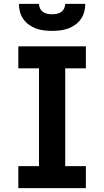

<svg xmlns="http://www.w3.org/2000/svg" viewBox="-20 -975 540 995"><path d="M75 0V-114H182V-621H75V-735H425V-621H318V-114H425V0ZM250 -815Q229 -815 208 -817.5Q187 -820 167.5 -827Q148 -834 130.5 -846.5Q113 -859 101 -876Q89 -893 83.5 -913.5Q78 -934 78 -955H182Q182 -943 187.5 -931.5Q193 -920 203 -913Q213 -906 225.5 -903.5Q238 -901 250 -901Q262 -901 274.5 -903.5Q287 -906 297 -913Q307 -920 312.5 -931.5Q318 -943 318 -955H422Q422 -934 416.5 -913.5Q411 -893 399 -876Q387 -859 369.5 -846.5Q352 -834 332.5 -827Q313 -820 292 -817.5Q271 -815 250 -815Z"/></svg>

Font: Iosevka Heavy
Style: Regular
Weight: 900
Monospace: yes
Designer: Belleve Invis
Foundry: Belleve Invis
Version: Version 32.5.0; ttfautohint (v1.8.4)